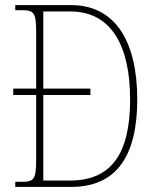

<svg xmlns="http://www.w3.org/2000/svg" viewBox="-20 -734 609 754"><path d="M40 0H260C439 0 519 -124 519 -343C519 -574 431 -714 259 -714H40V-694H64C114 -694 122 -685 122 -608V-386H32V-361H122V-109C122 -28 114 -20 62 -20H40ZM255 -25H150V-361H335V-386H150V-689H256C416 -689 491 -556 491 -343C491 -129 416 -25 255 -25Z"/></svg>

Font: Noto Serif Devanagari Condensed Thin
Style: Regular
Weight: 100
Width: 3
Designer: Universal Thirst, Indian Type Foundry and the Monotype Design Team
Foundry: Monotype Imaging Inc.
Version: Version 2.004